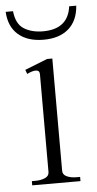

<svg xmlns="http://www.w3.org/2000/svg" viewBox="-52 -697 369 729"><g transform="rotate(-5 132.5 -332.5)"><path d="M-2 -665H26Q31 -616 60.5 -597.5Q90 -579 133 -579Q229 -579 240 -665H267Q263 -608 228 -577.5Q193 -547 133 -547Q72 -547 36.5 -577.5Q1 -608 -2 -665ZM41 -16H54Q76 -16 91.5 -23Q107 -30 107 -45V-418Q107 -433 92 -433Q79 -433 59 -423L53 -439L139 -473H159V-45Q159 -30 174.5 -23Q190 -16 212 -16H225V0H41Z"/></g></svg>

Font: Taviraj ExtraLight
Style: Regular
Weight: 275
Designer: Katatrad Team
Foundry: CadsonDemak
Version: Version 1.001